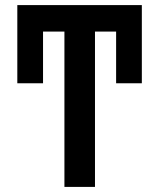

<svg xmlns="http://www.w3.org/2000/svg" viewBox="-20 -734 625 754"><path d="M233 0V-610H149V-407H48V-714H537V-407H436V-610H353V0Z"/></svg>

Font: Noto Sans Condensed SemiBold
Style: Regular
Weight: 600
Width: 3
Designer: Monotype Design Team
Foundry: Monotype Imaging Inc.
Version: Version 2.013; ttfautohint (v1.8.4.7-5d5b)